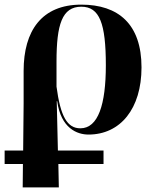

<svg xmlns="http://www.w3.org/2000/svg" viewBox="-28 -569 681 829"><path d="M-8 139H71L70 240H226L224 139H419V81H222L217 -132H219C235 -15 305 12 354 12C492 12 583 -100 583 -278C583 -465 483 -549 323 -549C152 -549 74 -436 74 -263V-122L72 81H-8ZM319 -15C262 -15 233 -67 216 -195V-303C216 -463 240 -540 323 -540C402 -540 429 -468 429 -287C429 -118 396 -15 319 -15Z"/></svg>

Font: Noto Serif Display
Style: Bold
Weight: 700
Designer: Monotype Design Team
Foundry: Monotype Imaging Inc.
Version: Version 2.009